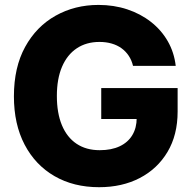

<svg xmlns="http://www.w3.org/2000/svg" viewBox="-20 -758 789 788"><path d="M386.7 10.3Q282.2 10.3 203.6 -35.2Q125 -80.6 81.1 -164.3Q37.1 -248 37.1 -362.8Q37.1 -481.9 83.3 -565.7Q129.4 -649.4 208.3 -693.6Q287.1 -737.8 384.3 -737.8Q447.3 -737.8 502 -719.7Q556.6 -701.7 599.4 -668.2Q642.1 -634.8 668.5 -588.9Q694.8 -543 701.2 -487.8H525.9Q520.5 -510.7 508.3 -529.1Q496.1 -547.4 478.5 -560.1Q460.9 -572.8 438.2 -579.3Q415.5 -585.9 388.2 -585.9Q334.5 -585.9 295.2 -559.8Q255.9 -533.7 234.6 -484.1Q213.4 -434.6 213.4 -364.3Q213.4 -293.9 234.1 -244.1Q254.9 -194.3 294.2 -168Q333.5 -141.6 389.2 -141.6Q437.5 -141.6 471.4 -157.7Q505.4 -173.8 523.2 -203.6Q541 -233.4 541 -273.4L575.2 -269.5H395.5V-396.5H709V-300.3Q709 -204.1 667.5 -134.5Q626 -64.9 553.5 -27.3Q481 10.3 386.7 10.3Z"/></svg>

Font: Inter 18pt ExtraBold
Style: Regular
Weight: 800
Designer: Rasmus Andersson
Foundry: rsms
Version: Version 4.001;git-66647c0bb